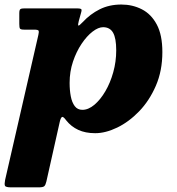

<svg xmlns="http://www.w3.org/2000/svg" viewBox="-60 -556 761 826"><path d="M46 -520Q32.5 -520 27.8 -516.8Q23 -513.5 23 -499V-453Q23 -437.5 26 -433Q29 -428.5 44 -428.5H86.5Q104.5 -428.5 106.2 -423.5Q108 -418.5 105 -405.5L-38 218Q-41.5 235.5 -38.8 242.8Q-36 250 -12 250H106.5Q125 250 130.5 245Q136 240 139.5 225L197 -31.5Q201 -49 206.5 -52.5Q212 -56 225 -38Q246 -11.5 276.8 2.8Q307.5 17 349.5 17Q394 17 444.2 -7.2Q494.5 -31.5 538.5 -77Q582.5 -122.5 610.5 -187Q638.5 -251.5 638.5 -332Q638.5 -405.5 614.5 -450.5Q590.5 -495.5 550.2 -516Q510 -536.5 462 -536.5Q410 -536.5 369 -516Q328 -495.5 296 -461Q279.5 -443.5 277 -446.2Q274.5 -449 279 -466L289 -502Q293 -515 288.5 -517.5Q284 -520 269.5 -520ZM239.5 -199.5Q239.5 -248 254 -291Q268.5 -334 291 -367.5Q313.5 -401 338.2 -420Q363 -439 383.5 -439Q413 -439 426.5 -415.2Q440 -391.5 440 -339.5Q440 -291 427.2 -245.2Q414.5 -199.5 393 -163Q371.5 -126.5 345.8 -105Q320 -83.5 294.5 -83.5Q273.5 -83.5 261.5 -99.5Q249.5 -115.5 244.5 -141.8Q239.5 -168 239.5 -199.5Z"/></svg>

Font: Besley ExtraBold
Style: Italic
Weight: 800
Italic angle: -13°
Designer: Owen Earl
Foundry: indestructible type*
Version: Version 2.001